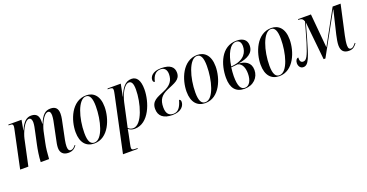

<svg xmlns="http://www.w3.org/2000/svg" viewBox="-34 -1263 4248 2220"><g transform="rotate(-20 2090.0 -153.0)"><path d="M615 9C664 9 692 -11 718 -45L712 -52C692 -29 677 -11 653 -11C626 -11 617 -32 617 -68C617 -85 620 -115 626 -145L663 -325C670 -361 682 -404 682 -448C682 -516 649 -544 592 -544C528 -544 490 -512 447 -410H444C445 -420 445 -431 445 -441C445 -504 422 -544 354 -544C305 -544 257 -518 214 -413H212L234 -536H72L71 -526H83C116 -526 125 -520 125 -497C125 -484 121 -467 117 -449L22 0H123L191 -318C205 -384 262 -517 318 -517C345 -517 352 -485 352 -462C352 -431 344 -395 332 -340L304 -210C290 -145 278 -69 275 0H378C382 -67 388 -132 401 -192L429 -326C443 -389 495 -517 552 -517C578 -517 584 -489 584 -463C584 -428 573 -376 565 -341L534 -191C526 -155 518 -118 518 -86C518 -27 551 9 615 9Z M933 10C1110 10 1188 -203 1188 -348C1188 -488 1118 -546 1032 -546C851 -546 772 -335 772 -188C772 -54 837 10 933 10ZM937 0C891 0 864 -38 864 -143C864 -324 929 -536 1025 -536C1072 -536 1095 -489 1095 -389C1095 -218 1039 0 937 0Z M1345 -440 1200 240H1381L1383 230H1362C1325 230 1311 226 1311 202C1311 194 1312 184 1316 165L1342 39C1345 21 1348 6 1352 -16C1376 1 1395 10 1431 10C1607 10 1690 -227 1690 -382C1690 -493 1653 -546 1588 -546C1510 -546 1464 -480 1429 -388H1426L1455 -536H1293L1290 -526H1309C1345 -526 1354 -519 1354 -494C1354 -484 1350 -465 1345 -440ZM1415 -2C1388 -2 1366 -15 1355 -28L1418 -318C1437 -406 1489 -517 1546 -517C1578 -517 1597 -491 1597 -413C1597 -252 1527 -2 1415 -2Z M1894 10C2006 10 2045 -52 2045 -99C2045 -119 2035 -128 2024 -129C2001 -44 1967 0 1910 0C1856 0 1823 -32 1823 -109C1823 -204 1858 -249 1940 -286C2036 -328 2110 -346 2110 -434C2110 -500 2067 -545 1953 -545C1847 -545 1811 -491 1811 -451C1811 -434 1818 -422 1833 -421C1848 -493 1883 -535 1943 -535C1994 -535 2017 -499 2017 -450C2017 -373 1982 -320 1887 -281C1804 -245 1728 -224 1728 -125C1728 -38 1785 10 1894 10Z M2299 10C2476 10 2554 -203 2554 -348C2554 -488 2484 -546 2398 -546C2217 -546 2138 -335 2138 -188C2138 -54 2203 10 2299 10ZM2303 0C2257 0 2230 -38 2230 -143C2230 -324 2295 -536 2391 -536C2438 -536 2461 -489 2461 -389C2461 -218 2405 0 2303 0Z M2782 10C2891 10 2962 -64 2962 -156C2962 -252 2893 -282 2815 -289C2925 -308 3007 -346 3007 -442C3007 -509 2962 -546 2881 -546C2692 -546 2621 -345 2621 -183C2621 -56 2675 10 2782 10ZM2751 -289 2723 -286C2745 -435 2799 -536 2871 -536C2913 -536 2931 -504 2931 -461C2931 -389 2891 -307 2751 -289ZM2789 0C2740 0 2712 -45 2712 -170C2712 -196 2716 -248 2720 -276C2746 -278 2780 -283 2802 -284C2858 -269 2877 -208 2877 -143C2877 -59 2844 0 2789 0Z M3210 10C3387 10 3465 -203 3465 -348C3465 -488 3395 -546 3309 -546C3128 -546 3049 -335 3049 -188C3049 -54 3114 10 3210 10ZM3214 0C3168 0 3141 -38 3141 -143C3141 -324 3206 -536 3302 -536C3349 -536 3372 -489 3372 -389C3372 -218 3316 0 3214 0Z M4066 10C4118 10 4138 -13 4165 -47L4159 -54C4131 -21 4118 -7 4095 -7C4080 -7 4064 -16 4064 -56C4064 -85 4071 -134 4080 -173L4160 -536H4062L3833 -118L3795 -536H3637L3635 -526H3647C3678 -526 3692 -515 3703 -484C3696 -460 3662 -334 3636 -248C3588 -94 3565 -54 3526 -54C3494 -54 3485 -79 3487 -118C3467 -118 3449 -95 3449 -61C3449 -27 3467 7 3507 7C3572 7 3598 -82 3662 -303C3680 -367 3693 -411 3708 -469L3756 0H3778L4054 -500H4058L3990 -216C3980 -171 3971 -124 3971 -91C3971 -23 4004 10 4066 10Z"/></g></svg>

Font: Noto Serif Display ExtraCondensed Medium
Style: Italic
Weight: 500
Width: 2
Italic angle: -12°
Designer: Monotype Design Team
Foundry: Monotype Imaging Inc.
Version: Version 2.009